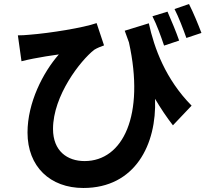

<svg xmlns="http://www.w3.org/2000/svg" viewBox="-20 -862 1040 956"><path d="M983 -698C968 -738 942 -801 921 -842L849 -817C870 -776 892 -718 908 -673ZM872 -660C858 -701 832 -763 814 -804L739 -781C761 -738 781 -682 797 -635ZM601 -709C608 -689 615 -670 622 -651C702 -289 593 -60 401 -60C315 -60 244 -110 244 -220C244 -386 381 -561 449 -614C463 -623 484 -631 498 -636L461 -747C396 -724 230 -697 126 -689C107 -687 87 -686 69 -686L87 -557C110 -563 126 -566 145 -570C180 -577 235 -586 273 -591C194 -501 117 -351 117 -202C117 -32 230 74 395 74C653 74 761 -143 752 -370C781 -321 810 -278 841 -238L934 -336C804 -468 748 -622 721 -746Z"/></svg>

Font: Noto Sans CJK KR Bold
Style: Regular
Weight: 700
Designer: Ryoko NISHIZUKA (kana & ideographs); Paul D. Hunt (Latin, Greek & Cyrillic); Wenlong ZHANG (bopomofo); Sandoll Communica
Foundry: Adobe Systems Incorporated
Version: Version 1.004;PS 1.004;hotconv 1.0.82;makeotf.lib2.5.63406